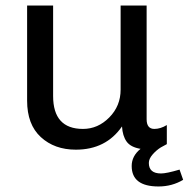

<svg xmlns="http://www.w3.org/2000/svg" viewBox="-20 -531 682 694"><path d="M629 82 642 119Q602 143 553 143Q456 143 456 69Q456 33 488 7Q452 1 437.5 -19.5Q423 -40 421 -74Q363 10 254 10Q177 10 127.5 -35.5Q78 -81 78 -167V-511H172V-184Q172 -65 280 -65Q334 -65 375 -106.5Q416 -148 416 -207V-511H510V-100Q510 -65 538 -65Q560 -65 583 -79V-10Q578 -7 561 2Q545 12 531.5 27.5Q518 43 518 58Q518 96 562 96Q582 96 629 82Z"/></svg>

Font: Chivo
Style: Regular
Weight: 400
Designer: Hector Gatti
Foundry: Omnibus-Type
Version: Version 1.007;PS 001.007;hotconv 1.0.88;makeotf.lib2.5.64775